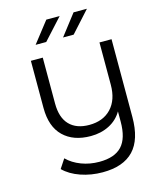

<svg xmlns="http://www.w3.org/2000/svg" viewBox="-126 -752 786 1014"><g transform="rotate(-15 267.0 -245.0)"><path d="M534 -484V-59Q534 64 477.5 123.5Q421 183 308 183Q245 183 188.5 163.5Q132 144 97 109L130 59Q161 90 207 107.5Q253 125 305 125Q389 125 428.5 82.5Q468 40 468 -51V-107Q443 -64 398 -41Q353 -18 297 -18Q202 -18 147.5 -71Q93 -124 93 -226V-484H158V-233Q158 -156 196 -116.5Q234 -77 304 -77Q380 -77 424 -123.5Q468 -170 468 -253V-484ZM228 -673H301L197 -559H139ZM377 -673H450L347 -559H289Z"/></g></svg>

Font: Montserrat Ace
Style: Regular
Weight: 400
Designer: Julieta Ulanovsky
Foundry: Julieta Ulanovsky
Version: Version 1